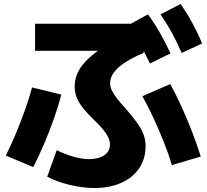

<svg xmlns="http://www.w3.org/2000/svg" viewBox="-20 -868 1040 964"><path d="M454 76Q394 76 328.5 60Q263 44 217 19L265 -114Q307 -93 351.5 -80.5Q396 -68 432 -69Q463 -70 485.5 -79Q508 -88 520 -104Q532 -120 532 -142Q532 -161 523 -179.5Q514 -198 497 -218.5Q480 -239 455 -263Q420 -297 398 -324Q376 -351 365.5 -377.5Q355 -404 355 -434Q355 -472 371.5 -506Q388 -540 423 -573Q458 -606 514 -642L538 -613H156V-749H701V-602Q647 -580 609.5 -555.5Q572 -531 552.5 -505Q533 -479 533 -451Q533 -433 541.5 -414.5Q550 -396 567 -374Q584 -352 609 -325Q645 -284 667.5 -252.5Q690 -221 700.5 -193.5Q711 -166 711 -134Q711 -71 679 -23.5Q647 24 589 50Q531 76 454 76ZM9 -87Q35 -138 59.5 -197Q84 -256 105.5 -316Q127 -376 141 -429L288 -393Q273 -336 251.5 -274.5Q230 -213 203.5 -150.5Q177 -88 147 -29ZM843 -39Q826 -96 802.5 -155Q779 -214 752 -272.5Q725 -331 695 -385L835 -446Q864 -393 891.5 -332.5Q919 -272 943.5 -208.5Q968 -145 988 -82ZM733 -549Q708 -602 681 -648Q654 -694 621 -740L723 -796Q757 -749 784 -701.5Q811 -654 836 -600ZM892 -602Q869 -656 843.5 -702.5Q818 -749 786 -796L887 -848Q920 -800 946 -752Q972 -704 995 -650Z"/></svg>

Font: M PLUS 1 ExtraBold
Style: Regular
Weight: 800
Designer: Coji Morishita
Foundry: UNDERFOREST DESIGN
Version: Version 1.001